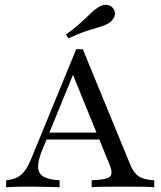

<svg xmlns="http://www.w3.org/2000/svg" viewBox="-20 -782 674 802"><path d="M5.6 0V-29Q33.1 -31.5 52 -41.1Q71 -50.8 85.5 -71.4Q100 -91.9 112.9 -125L298.4 -576.6H325.8L523.4 -96Q537.9 -59.7 560.1 -45.2Q582.3 -30.6 624.2 -29V0Q603.2 -1.6 571.4 -2Q539.5 -2.4 498.4 -2.4Q451.6 -2.4 416.9 -2Q382.3 -1.6 362.9 0V-29Q404 -30.6 423.8 -36.3Q443.5 -41.9 445.6 -56.5Q447.6 -71 436.3 -97.6L280.6 -479.8L294.4 -492.7L155.6 -153.2Q137.9 -109.7 139.1 -83.1Q140.3 -56.5 162.1 -44Q183.9 -31.5 229 -29V0Q208.1 -0.8 186.7 -1.2Q165.3 -1.6 144 -2Q122.6 -2.4 101.6 -2.4Q78.2 -2.4 54.8 -2Q31.5 -1.6 5.6 0ZM157.3 -199.2 170.2 -228.2H425.8L436.3 -199.2ZM265.3 -621.8 255.6 -637.9Q286.3 -659.7 306.5 -677.4Q326.6 -695.2 340.7 -708.9Q354.8 -722.6 366.5 -733.5Q378.2 -744.4 391.9 -752.4Q411.3 -764.5 429 -761.3Q446.8 -758.1 455.6 -742.7Q463.7 -729 457.7 -712.5Q451.6 -696 432.3 -683.9Q416.1 -675 394.8 -669Q373.4 -662.9 342.3 -652.8Q311.3 -642.7 265.3 -621.8Z"/></svg>

Font: Playfair
Style: Regular
Weight: 400
Designer: Claus Eggers Sørensen
Foundry: Claus Eggers Sørensen
Version: Version 2.001;gftools[0.9.30]